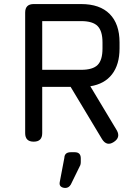

<svg xmlns="http://www.w3.org/2000/svg" viewBox="-20 -698 665 946"><path d="M188 -42Q188 0 146 0Q104 0 104 -42V-636Q104 -678 146 -678H380Q472 -678 520.5 -629Q569 -580 569 -489V-459Q569 -380 532 -332Q495 -284 425 -273L556 -55Q575 -20 540 2Q506 24 483 -12L331 -265L328 -270H188ZM380 -594H188V-354H380Q437 -354 461 -378Q485 -402 485 -459V-489Q485 -545 461 -569.5Q437 -594 380 -594ZM302 228Q289 228 280.5 221.5Q272 215 274 201L297 80Q298 52 329 52H348Q378 52 378 82V101Q378 107 376 115L329 211Q319 228 302 228Z"/></svg>

Font: Jura
Style: Bold
Weight: 700
Designer: Daniel Johnson, Alexei Vanyashin
Foundry: Daniel Johnson
Version: Version 5.103